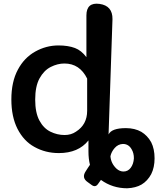

<svg xmlns="http://www.w3.org/2000/svg" viewBox="-20 -811 853 1031"><path d="M663 200Q584 200 522 155L507 176Q493 197 473 183L451 167Q417 144 440 109Q447 98 452.5 89.5Q458 81 463 74Q455 42 455 2V-57Q401 11 296 11Q224 11 165 -22Q108 -53 74 -119Q41 -184 41 -277Q41 -372 76 -437Q110 -501 169 -534Q228 -567 294 -567Q346 -567 383 -553Q417 -540 444 -504V-728Q444 -800 515 -790Q585 -780 584 -708L563 -89Q579 -123 656 -123Q704 -123 739 -103Q772 -83 792 -47Q810 -11 810 39Q810 88 792 124Q772 161 740 180Q709 198 663 200ZM327 -86Q362 -86 388 -104Q448 -142 448 -216V-389Q408 -470 326 -470Q289 -470 252.5 -451.5Q216 -433 192.5 -390.5Q169 -348 169 -276Q169 -206 191.5 -164Q214 -122 250.5 -104Q287 -86 327 -86ZM643 110Q667 110 682 90Q697 70 699 39Q699 11 687 -9Q671 -38 640 -38Q614 -37 596 -16.5Q578 4 573 28Q576 67 606 95Q623 110 643 110Z"/></svg>

Font: MaokenZhuyuanTi
Style: Regular
Weight: 400
Designer: Fontworks Inc & LongZhuTi team: ZERO子、时光羊、荆南、频凡、刘鹏、Little White Dog、帆影Magmeta、奈白不弍、白日月球、ChaoTawei、雨三（排名不分先后）
Version: Version 1.000; 20230222